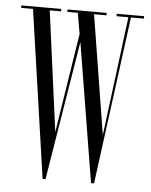

<svg xmlns="http://www.w3.org/2000/svg" viewBox="-51 -743 619 788"><g transform="rotate(5 258.0 -349.0)"><path d="M154 1.5 54 -690H5V-700H169.5V-690H123L189 -194.5L253.5 -604L238.5 -690H195.5V-700H356.5V-690H305.5L384.5 -199L447 -690H398V-700H511V-690H457.5L366 1.5H353.5L259.5 -571.5L166 1.5Z"/></g></svg>

Font: Imbue 100pt Light
Style: Regular
Weight: 300
Designer: Tyler Finck
Foundry: Etcetera Type Company
Version: Version 1.102; ttfautohint (v1.8.3)